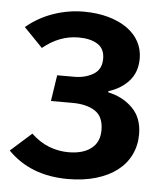

<svg xmlns="http://www.w3.org/2000/svg" viewBox="-46 -620 588 675"><g transform="rotate(5 247.5 -282.5)"><path d="M454 -165Q454 -126 438 -93Q422 -60 391.5 -36.5Q361 -13 317 0Q273 13 218 13Q86 13 6 -69L80 -135Q111 -106 144 -93.5Q177 -81 212 -81Q263 -81 292 -103.5Q321 -126 321 -168Q321 -216 291 -235.5Q261 -255 211 -255H135L149 -347H209Q248 -347 276.5 -364Q305 -381 305 -419Q305 -454 280 -470Q255 -486 213 -486Q145 -486 87 -438L21 -506Q64 -542 116.5 -560Q169 -578 223 -578Q271 -578 310 -567Q349 -556 376.5 -536.5Q404 -517 418.5 -490Q433 -463 433 -431Q433 -383 405.5 -352Q378 -321 333 -307V-303Q385 -292 419.5 -257.5Q454 -223 454 -165Z"/></g></svg>

Font: Qnwhxotralxmqkhsjrfbfhwcoqn
Style: Regular
Weight: 500
Designer: Carrois Corporate & Edenspiekermann
Foundry: Carrois Corporate GbR & Edenspiekermann AG
Version: Version 2.001